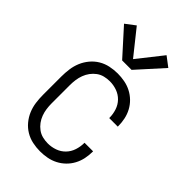

<svg xmlns="http://www.w3.org/2000/svg" viewBox="-230 -843 935 935"><g transform="rotate(45 237.5 -375.5)"><path d="M235 8Q209 8 183 2.5Q157 -3 134.5 -16.5Q112 -30 95 -50.5Q78 -71 68 -95Q58 -119 54.5 -145Q51 -171 51 -197V-323Q51 -349 54.5 -375Q58 -401 68 -425Q78 -449 95 -469.5Q112 -490 134.5 -503.5Q157 -517 183 -522.5Q209 -528 235 -528Q259 -528 283 -523.5Q307 -519 328.5 -508Q350 -497 367.5 -480Q385 -463 396.5 -441.5Q408 -420 413 -396Q418 -372 418 -348V-345H359V-347Q359 -372 351 -396.5Q343 -421 325.5 -439Q308 -457 284 -465.5Q260 -474 235 -474Q216 -474 198 -469.5Q180 -465 165 -454Q150 -443 139 -428Q128 -413 121.5 -395.5Q115 -378 112.5 -359.5Q110 -341 110 -323V-197Q110 -179 112.5 -160.5Q115 -142 121.5 -124.5Q128 -107 139 -92Q150 -77 165 -66Q180 -55 198 -50.5Q216 -46 235 -46Q260 -46 284 -54.5Q308 -63 325.5 -81Q343 -99 351 -123.5Q359 -148 359 -173V-175H418V-172Q418 -148 413 -124Q408 -100 396.5 -78.5Q385 -57 367.5 -40Q350 -23 328.5 -12Q307 -1 283 3.5Q259 8 235 8ZM205 -588 85 -721 135 -759 238 -630 340 -759 390 -721 270 -588Z"/></g></svg>

Font: Iosevka QP Light
Style: Regular
Weight: 300
Designer: Belleve Invis
Foundry: Belleve Invis
Version: Version 20.0.0; ttfautohint (v1.8.4)